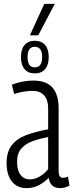

<svg xmlns="http://www.w3.org/2000/svg" viewBox="-20 -959 378 989"><path d="M14 -119Q14 -177 40.5 -211Q67 -245 115 -263Q163 -281 228 -293V-401Q228 -444 207.5 -467.5Q187 -491 147 -491Q129 -491 105.5 -487.5Q82 -484 53 -475L41 -523Q70 -534 98.5 -539Q127 -544 151 -544Q219 -544 250.5 -507.5Q282 -471 282 -402V-81Q282 -59 288 -51Q294 -43 304 -43Q317 -43 330 -49L338 -3Q315 10 290 10Q238 10 231 -43Q209 -21 181 -5.5Q153 10 117 10Q68 10 41 -24.5Q14 -59 14 -119ZM68 -126Q68 -82 85.5 -58.5Q103 -35 133 -35Q161 -35 186.5 -51Q212 -67 228 -88V-253Q185 -245 148.5 -232Q112 -219 90 -194Q68 -169 68 -126ZM159 -581Q125 -581 106.5 -603Q88 -625 88 -665Q88 -705 106.5 -727Q125 -749 159 -749Q194 -749 212.5 -727Q231 -705 231 -665Q231 -625 212.5 -603Q194 -581 159 -581ZM159 -612Q197 -612 197 -665Q197 -718 159 -718Q122 -718 122 -665Q122 -612 159 -612ZM134 -777 208 -939H262L177 -777Z"/></svg>

Font: Georama Condensed Light
Style: Regular
Weight: 300
Width: 3
Designer: Jean-Baptiste Levee
Foundry: Production Type
Version: Version 1.000